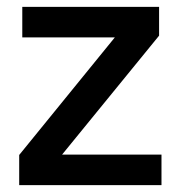

<svg xmlns="http://www.w3.org/2000/svg" viewBox="-20 -540 527 560"><path d="M36 0V-88L315 -431H45V-520H444V-436L161 -89H451V0Z"/></svg>

Font: IBM Plex Sans Hebrew Medm
Style: Regular
Weight: 500
Designer: Mike Abbink, Paul van der Laan, Pieter van Rosmalen, Yanek Iontef
Foundry: Bold Monday
Version: Version 1.3